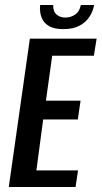

<svg xmlns="http://www.w3.org/2000/svg" viewBox="-20 -745 405 765"><path d="M15 0 99 -591H365L354 -523H188L163 -344H301L290 -269H152L125 -66H291L281 0ZM232 -629Q200 -629 180.5 -638.5Q161 -648 152 -663Q143 -678 140.5 -694.5Q138 -711 140 -725H192Q191 -700 205 -687.5Q219 -675 240 -675Q262 -675 279.5 -687Q297 -699 302 -725H355Q351 -701 337 -679Q323 -657 297.5 -643Q272 -629 232 -629Z"/></svg>

Font: Alumni Sans Thin SemiBold
Style: Italic
Weight: 600
Italic angle: -8°
Version: Version 1.016